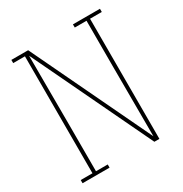

<svg xmlns="http://www.w3.org/2000/svg" viewBox="-171 -863 942 991"><g transform="rotate(-30 300.0 -367.5)"><path d="M197 0H36V-19H106V-716H36V-735H136L474 -27Q474 -131 473.5 -234.5Q473 -338 473 -441V-716H403V-735H564V-716H494V0H464L126 -708Q126 -604 126.5 -500.5Q127 -397 127 -294V-19H197Z"/></g></svg>

Font: Iosevka HT Thin Extended
Style: Regular
Weight: 100
Width: 7
Monospace: yes
Designer: Belleve Invis
Foundry: Belleve Invis
Version: Version 32.3.0; ttfautohint (v1.8.4)